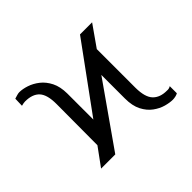

<svg xmlns="http://www.w3.org/2000/svg" viewBox="-123 -726 924 924"><g transform="rotate(-45 339.5 -264.0)"><path d="M109.4 0 176.5 -92 177.6 -370.7Q177.9 -434.3 153.6 -460.8Q129.3 -487.2 79.5 -487.2Q76 -487.2 68.4 -486.2Q60.7 -485.1 54 -483L55.4 -529.8Q64.6 -532.7 74.2 -535.5Q83.8 -538.4 90.9 -538.4Q112.9 -538.4 140.1 -529.5Q167.3 -520.6 192.3 -501.1Q217.3 -481.5 233.5 -449.4Q249.6 -417.3 250 -370.7V-193.2L494.3 -528.4H576.7L501.4 -421.2V-157.7Q501.8 -93.4 527.2 -67.1Q552.6 -40.8 599.4 -41.2Q612.2 -39.8 623.6 -46.9V1.4Q616.5 5.7 606.4 7.8Q596.2 9.9 588.1 9.9Q567.8 9.9 540.8 2.5Q513.8 -5 488.3 -23.6Q462.7 -42.3 445.8 -74.9Q429 -107.6 429 -157.7V-317.8L206 0Z"/></g></svg>

Font: Inter UI Thin
Style: Regular
Weight: 100
Designer: Rasmus Andersson
Foundry: rsms
Version: 3.2;8d6f07862